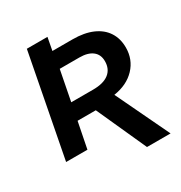

<svg xmlns="http://www.w3.org/2000/svg" viewBox="-195 -825 1057 1123"><g transform="rotate(-30 333.5 -263.5)"><path d="M471.2 160.6 319.3 -175.3H196.3L161.6 0H17.6L149.9 -688.5H289.1L272.9 -602.5H409.2Q487.3 -602.5 542.5 -578.6Q597.7 -554.7 626.5 -510.3Q655.3 -465.8 655.3 -405.8Q655.3 -325.2 602.3 -269Q549.3 -212.9 458.5 -199.2L630.4 160.6ZM365.7 -287.6Q436.5 -287.6 472.9 -316.2Q509.3 -344.7 509.3 -397.5Q509.3 -442.4 478.3 -466.6Q447.3 -490.7 391.1 -490.7H257.8L218.3 -287.6Z"/></g></svg>

Font: Arimo
Style: Bold Italic
Weight: 700
Italic angle: -12°
Designer: Steve Matteson
Foundry: Monotype Imaging Inc.
Version: Version 1.33